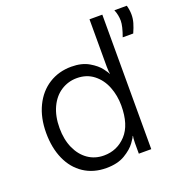

<svg xmlns="http://www.w3.org/2000/svg" viewBox="-129 -817 899 943"><g transform="rotate(-20 321.0 -345.5)"><path d="M276 -515Q330 -515 367 -493.5Q404 -472 422.5 -447Q441 -422 441 -418H443Q442 -421 441 -430.5Q440 -440 440 -455V-703H507V0H442V-56Q442 -69 443 -79Q444 -89 445 -92H443Q443 -87 424 -60.5Q405 -34 366.5 -11Q328 12 269 12Q202 12 152 -21Q102 -54 75.5 -113.5Q49 -173 49 -251Q49 -330 78 -390Q107 -450 158.5 -482.5Q210 -515 276 -515ZM642 -654Q642 -633 636 -612Q630 -591 618 -564H563Q582 -616 582 -644Q582 -674 570 -703H635Q642 -678 642 -654ZM279 -50Q348 -50 395 -100.5Q442 -151 442 -252Q442 -304 424 -350Q406 -396 369.5 -424.5Q333 -453 282 -453Q237 -453 199.5 -429Q162 -405 140.5 -359Q119 -313 119 -251Q119 -191 139.5 -145.5Q160 -100 196 -75Q232 -50 279 -50Z"/></g></svg>

Font: Museo Sans Light
Style: Regular
Weight: 300
Designer: Jos Buivenga
Foundry: Jos Buivenga & Rosetta Type Foundry (extension, remastering)
Version: Version 3.600;PS 1.000;hotconv 1.0.88;makeotf.lib2.5.647800;